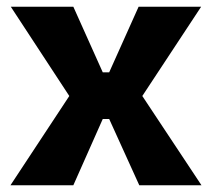

<svg xmlns="http://www.w3.org/2000/svg" viewBox="-20 -548 627 568"><path d="M11 0 185 -264 12 -528H197L284 -334H303L390 -528H575L401 -264L576 0H392L303 -196H284L197 0Z"/></svg>

Font: Bricolage Grotesque ExtraBold
Style: Regular
Weight: 800
Designer: Mathieu Triay
Foundry: Atelier Triay
Version: Version 1.001;gftools[0.9.33.dev8+g029e19f]